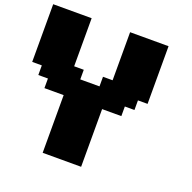

<svg xmlns="http://www.w3.org/2000/svg" viewBox="-149 -1024 1173 1173"><g transform="rotate(20 437.5 -437.5)"><path d="M250 0H500V-375H625V-437.5H687.5V-500H750V-875H500V-562.5H437.5V-500H312.5V-562.5H250V-875H0V-500H62.5V-437.5H125V-375H250Z"/></g></svg>

Font: Faithful 32x
Style: Bold
Weight: 400
Foundry: Faithful Resource Pack
Version: Version 1.0; January 27, 2023